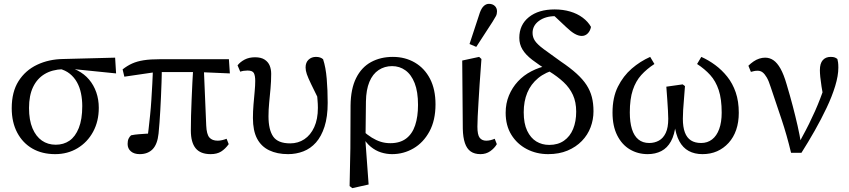

<svg xmlns="http://www.w3.org/2000/svg" viewBox="-20 -789 4418 999"><path d="M267 13Q199 13 148.5 -16Q98 -45 69.5 -99Q41 -153 41 -226Q41 -311 76.5 -367Q112 -423 173 -452Q234 -481 309 -482L579 -489L584 -407L318 -434L307 -429Q251 -427 212 -403.5Q173 -380 152 -336Q131 -292 131 -227Q131 -164 149 -121.5Q167 -79 198 -57.5Q229 -36 270 -36Q311 -36 341.5 -57Q372 -78 390 -123Q408 -168 408 -237Q408 -271 401.5 -303Q395 -335 380.5 -361Q366 -387 343 -405.5Q320 -424 287 -432L300 -446Q347 -441 383 -422.5Q419 -404 443.5 -375Q468 -346 481 -308.5Q494 -271 494 -228Q494 -158 464.5 -103.5Q435 -49 383.5 -18Q332 13 267 13Z M707 13Q678 13 661 -1.5Q644 -16 644 -40Q644 -57 649 -67.5Q654 -78 662 -85Q681 -89 701.5 -90.5Q722 -92 743.5 -93.5Q765 -95 787 -95L744 -45Q749 -81 753 -116.5Q757 -152 761 -190Q765 -228 767.5 -268.5Q770 -309 772.5 -353.5Q775 -398 776 -448H822Q822 -401 820.5 -360.5Q819 -320 817.5 -283.5Q816 -247 814 -214.5Q812 -182 810 -152Q808 -122 805 -94Q799 -38 774 -12.5Q749 13 707 13ZM627 -390 618 -428Q642 -447 667.5 -458.5Q693 -470 727.5 -475.5Q762 -481 816 -481H1171L1176 -407L1014 -414H791ZM1076 13Q1023 13 998 -17.5Q973 -48 973 -110Q973 -146 974 -186.5Q975 -227 977 -271Q979 -315 981 -359.5Q983 -404 986 -447H1040L1053 -136Q1055 -90 1069.5 -73.5Q1084 -57 1113 -57Q1124 -57 1136.5 -60Q1149 -63 1159 -67L1170 -39Q1152 -14 1130.5 -0.5Q1109 13 1076 13Z M1479 13Q1422 13 1380.5 -7Q1339 -27 1317.5 -68Q1296 -109 1296 -175Q1296 -209 1299 -245Q1302 -281 1305 -312.5Q1308 -344 1308 -368Q1308 -395 1301 -408.5Q1294 -422 1268 -422Q1258 -422 1248 -420.5Q1238 -419 1230 -416L1216 -449Q1230 -467 1253 -479Q1276 -491 1307 -491Q1339 -491 1357.5 -478.5Q1376 -466 1383.5 -447Q1391 -428 1391 -405Q1391 -366 1387.5 -328Q1384 -290 1380.5 -254Q1377 -218 1377 -184Q1377 -114 1401.5 -78.5Q1426 -43 1490 -43Q1531 -43 1563.5 -64.5Q1596 -86 1615 -127.5Q1634 -169 1634 -228Q1634 -248 1632 -269.5Q1630 -291 1628 -318H1647V-253Q1616 -316 1599.5 -350Q1583 -384 1576.5 -403Q1570 -422 1570 -438Q1570 -464 1585.5 -478.5Q1601 -493 1624 -493Q1636 -493 1645 -490Q1654 -487 1661 -481Q1675 -439 1680 -379Q1685 -319 1685 -254Q1685 -181 1668.5 -130Q1652 -79 1624 -47.5Q1596 -16 1558.5 -1.5Q1521 13 1479 13Z M1799 179 1803 -17 1804 -240Q1805 -327 1833 -383Q1861 -439 1910.5 -466Q1960 -493 2024 -493Q2088 -493 2138.5 -463.5Q2189 -434 2217.5 -379Q2246 -324 2246 -246Q2246 -163 2214.5 -105Q2183 -47 2131.5 -17Q2080 13 2020 13Q1991 13 1962.5 4Q1934 -5 1909 -25.5Q1884 -46 1866 -79H1858L1868 -108Q1892 -87 1914.5 -73Q1937 -59 1960.5 -51.5Q1984 -44 2011 -44Q2061 -44 2093 -68Q2125 -92 2140 -137Q2155 -182 2155 -243Q2155 -312 2137.5 -356.5Q2120 -401 2089.5 -423Q2059 -445 2020 -445Q1981 -445 1950 -424.5Q1919 -404 1902 -363Q1885 -322 1884 -261L1882 -82L1880 -75L1898 171L1813 190Z M2480 13Q2449 13 2429 -1Q2409 -15 2399 -44.5Q2389 -74 2388 -119L2385 -474L2473 -493L2485 -482Q2479 -407 2475.5 -351Q2472 -295 2469.5 -254Q2467 -213 2465.5 -182.5Q2464 -152 2464 -130Q2464 -87 2476 -72Q2488 -57 2510 -57Q2522 -57 2533.5 -60Q2545 -63 2554 -67L2565 -39Q2553 -18 2531 -2.5Q2509 13 2480 13ZM2423 -560 2477 -724Q2486 -748 2498 -758.5Q2510 -769 2524 -769Q2543 -769 2554.5 -758Q2566 -747 2566 -730Q2566 -716 2560.5 -705.5Q2555 -695 2543 -676L2458 -545Z M2832 13Q2771 13 2720.5 -13.5Q2670 -40 2640.5 -88Q2611 -136 2611 -202Q2611 -251 2628 -292Q2645 -333 2674.5 -365Q2704 -397 2744.5 -418Q2785 -439 2833 -449V-464L2878 -429Q2818 -414 2780 -382.5Q2742 -351 2723.5 -306.5Q2705 -262 2705 -205Q2705 -146 2723 -108.5Q2741 -71 2770.5 -53Q2800 -35 2838 -35Q2883 -35 2914.5 -57Q2946 -79 2962 -118Q2978 -157 2978 -208Q2978 -258 2961 -295Q2944 -332 2912.5 -361.5Q2881 -391 2837 -418Q2784 -451 2749.5 -477.5Q2715 -504 2698.5 -531.5Q2682 -559 2682 -592Q2682 -660 2732 -700Q2782 -740 2866 -740Q2909 -740 2946.5 -729Q2984 -718 3012 -697Q3040 -676 3055 -649Q3051 -628 3038 -615Q3025 -602 3007 -602Q2990 -602 2970.5 -613Q2951 -624 2926 -648L2843 -726L2926 -719L2932 -694Q2921 -699 2906 -702Q2891 -705 2870 -705Q2818 -705 2784.5 -680.5Q2751 -656 2751 -618Q2751 -595 2763.5 -576.5Q2776 -558 2808 -534Q2840 -510 2898 -469Q2947 -436 2980 -406Q3013 -376 3032 -346.5Q3051 -317 3059.5 -284Q3068 -251 3068 -210Q3068 -167 3053 -127Q3038 -87 3007.5 -55.5Q2977 -24 2933 -5.5Q2889 13 2832 13Z M3350 13Q3299 13 3257.5 -11.5Q3216 -36 3191.5 -84.5Q3167 -133 3167 -203Q3167 -282 3195 -338Q3223 -394 3267 -432Q3311 -470 3363 -493L3385 -456Q3345 -430 3316.5 -398.5Q3288 -367 3272.5 -320.5Q3257 -274 3257 -204Q3257 -153 3268 -117.5Q3279 -82 3301.5 -63.5Q3324 -45 3358 -45Q3386 -45 3408.5 -57.5Q3431 -70 3444 -97.5Q3457 -125 3457 -171Q3457 -189 3455.5 -213.5Q3454 -238 3452 -269.5Q3450 -301 3447 -338L3532 -350L3544 -341Q3542 -308 3539 -276Q3536 -244 3534.5 -217Q3533 -190 3533 -171Q3533 -128 3543.5 -100Q3554 -72 3575 -58.5Q3596 -45 3628 -45Q3661 -45 3685 -63.5Q3709 -82 3722 -117.5Q3735 -153 3735 -203Q3735 -274 3719.5 -320.5Q3704 -367 3675.5 -398.5Q3647 -430 3607 -456L3629 -493Q3667 -476 3701.5 -450.5Q3736 -425 3764 -390Q3792 -355 3808 -308.5Q3824 -262 3824 -202Q3824 -153 3810.5 -113.5Q3797 -74 3771 -45.5Q3745 -17 3711 -2Q3677 13 3635 13Q3594 13 3563.5 -3.5Q3533 -20 3514.5 -54.5Q3496 -89 3489 -143H3496Q3490 -88 3471 -53.5Q3452 -19 3421 -3Q3390 13 3350 13Z M4096 6Q4074 -86 4046.5 -168Q4019 -250 3990 -336Q3980 -368 3969.5 -386Q3959 -404 3948 -412.5Q3937 -421 3922 -421Q3911 -421 3903 -419Q3895 -417 3887 -415L3874 -447Q3886 -459 3900.5 -469Q3915 -479 3930.5 -484Q3946 -489 3961 -489Q3985 -489 4004.5 -475.5Q4024 -462 4041 -432Q4058 -402 4073 -350Q4091 -290 4105 -236.5Q4119 -183 4130 -134.5Q4141 -86 4148 -42H4136L4152 -73Q4173 -111 4189.5 -144.5Q4206 -178 4220.5 -210.5Q4235 -243 4248 -277Q4261 -311 4275 -350L4267 -266Q4259 -310 4254.5 -339Q4250 -368 4248 -388.5Q4246 -409 4246 -424Q4246 -459 4261 -476Q4276 -493 4302 -493Q4316 -493 4323.5 -490Q4331 -487 4337 -482Q4339 -474 4340.5 -464.5Q4342 -455 4342 -437Q4342 -395 4325.5 -341Q4309 -287 4281 -228Q4253 -169 4219 -109Q4185 -49 4150 6Z"/></svg>

Font: Source Serif 4 18pt
Style: Regular
Weight: 400
Designer: Frank Grießhammer
Foundry: Adobe Systems Incorporated
Version: Version 4.004;hotconv 1.0.116;makeotfexe 2.5.65601